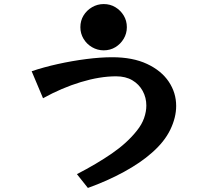

<svg xmlns="http://www.w3.org/2000/svg" viewBox="-20 -846 1040 946"><path d="M605 -712Q605 -681 589.5 -655Q574 -629 548.5 -613.5Q523 -598 491 -598Q460 -598 433.5 -613.5Q407 -629 391.5 -655Q376 -681 376 -712Q376 -744 391.5 -769.5Q407 -795 433.5 -810.5Q460 -826 491 -826Q523 -826 548.5 -810.5Q574 -795 589.5 -769.5Q605 -744 605 -712ZM359 12Q456 -38 531.5 -90Q607 -142 655 -203Q679 -233 690 -264.5Q701 -296 701 -326Q701 -365 683 -398Q665 -431 632 -450.5Q599 -470 552 -470Q472 -470 378 -441.5Q284 -413 192 -362L136 -495Q195 -515 265 -530.5Q335 -546 405 -555Q475 -564 533 -564Q634 -564 704.5 -531Q775 -498 811.5 -443.5Q848 -389 848 -324Q848 -267 819 -207Q790 -147 728 -93Q673 -44 590.5 1Q508 46 413 80Z"/></svg>

Font: RocknRoll One
Style: Regular
Weight: 400
Designer: Fontworks Inc.
Foundry: Fontworks Inc.
Version: Version 1.100